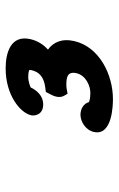

<svg xmlns="http://www.w3.org/2000/svg" viewBox="110 -863 420 680"><g transform="rotate(-90 320.0 -523.0)"><path d="M411.4 -621C405.1 -593.9 387.1 -577.6 350.9 -572.8L334.4 -570.6L326.2 -555.1C320.1 -543.6 310.6 -523 321.4 -505L328.1 -493.7L343.2 -496.4C350.8 -497.8 353.2 -498 359 -498C384.1 -498 408.4 -495.5 400.7 -462C392.8 -427.9 354.5 -413 331.3 -413C311.2 -413 300.8 -416.5 298.4 -418.2C292.7 -437.2 274.2 -448 253.4 -448C231 -448 199.9 -431.6 192.7 -400.8C177.3 -334 292 -333 308.9 -333C395.2 -333 493.9 -380.7 514.5 -470C524.9 -514.9 509.2 -545.4 484.3 -563.1C501.5 -578.4 515.4 -599.4 521.3 -625C537.4 -694.6 473.9 -713 417.6 -713C323.6 -713 260.8 -661.9 251.8 -623C248.7 -609.6 253.9 -580 289.9 -580C332.5 -580 350 -624 350 -624C351.5 -625.7 371.8 -633 387.1 -633C406.5 -633 412 -629.1 412.1 -629C412.1 -629 412.7 -626.9 411.4 -621Z"/></g></svg>

Font: Linux Libertine Mono O 
Style: Mono Bold Oblique
Weight: 400
Italic angle: -13°
Designer: Philipp H. Poll
Foundry: Philipp H. Poll
Version: Version 5.1.7